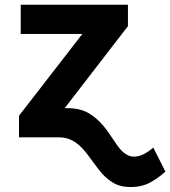

<svg xmlns="http://www.w3.org/2000/svg" viewBox="-20 -565 701 790"><path d="M58.2 0V-88.8L318.9 -425.4H65.3V-545.5H506.4V-457.4L246.1 -120H256.4Q308.9 -120 344.1 -99.8Q360.8 -90.2 375 -77.9Q389.2 -65.7 401.6 -51.5Q414.1 -37.3 425.1 -21.8Q436.1 -6.4 446.4 9.6Q456 24.5 465.4 37.3Q474.8 50.1 485.1 59.5Q495.4 68.9 506.9 74.2Q518.5 79.5 532 79.5Q543 79.5 553.6 76.3Q564.3 73.2 574.2 67.8Q584.2 62.5 593.4 55.8Q602.6 49 610.8 42.3L660.5 141Q648.1 152.3 633.5 163.2Q619 174 600.9 184.3Q565.3 204.5 518.5 204.5Q470.9 204.5 440.7 183.9Q424.7 173.7 411.4 160.9Q398.1 148.1 386.4 132.8Q374.6 117.5 363.5 102.3Q352.3 87 340.9 71.7Q328.8 55.8 316.2 42.6Q303.6 29.5 289.2 19.9Q274.9 10.3 257.8 5.1Q240.8 0 219.8 0Z"/></svg>

Font: Inter P
Style: Bold
Weight: 700
Designer: Rasmus Andersson
Foundry: rsms
Version: Version 3.018;git-588b23468